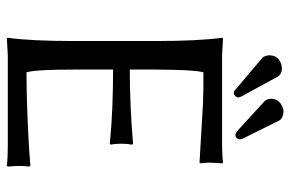

<svg xmlns="http://www.w3.org/2000/svg" viewBox="-168 -702 873 578"><g transform="rotate(90 269.0 -413.5)"><path d="M189.9 -200.2Q189.9 -84.5 198.2 -56.2Q258.3 -56.2 328.6 -59.1Q398.9 -62 439.5 -64.9L480 -67.9L481.9 -64Q480 -47.9 480 -30.8Q480 -25.4 481.9 0L480 2.9Q455.6 0 419.9 0H147L95.2 2.9L94.2 0Q104 -68.4 104 -200.2V-444.8Q104 -573.7 94.2 -645L96.2 -647.9Q98.1 -647.9 147 -645H410.2Q446.3 -645 470.2 -647.9L472.2 -645Q470.2 -617.2 470.2 -606.9Q470.2 -596.2 472.2 -581.1L470.2 -577.1Q470.2 -577.1 295.4 -587.4Q242.7 -589.4 198.2 -588.9Q190.4 -561.5 189.9 -444.8V-367.2Q295.9 -367.2 413.1 -377L416 -374Q413.1 -360.4 413.1 -341.8Q413.1 -323.2 416 -310.1L413.1 -307.1Q314.5 -316.9 189.9 -316.9ZM147 -787.1Q147 -813 171.4 -822.3Q179.7 -825.2 188 -825.2Q203.6 -824.2 210.9 -813L270.5 -704.1Q273.9 -697.3 273.9 -692.9Q271.5 -682.6 261.2 -680.2Q256.3 -680.7 252.9 -683.1L153.8 -767.1Q147.5 -774.9 147 -787.1ZM277.8 -792Q277.8 -817.4 304.2 -827.6Q311 -830.1 315.9 -830.1Q335.4 -829.1 342.8 -817.9L397.5 -708Q399.9 -703.1 399.9 -696.8Q398.4 -686 387.2 -685.1Q380.4 -686 373 -692.4L285.2 -772.9Q278.3 -779.8 277.8 -792Z"/></g></svg>

Font: Linux Biolinum Capitals O
Style: Small Caps
Weight: 400
Designer: Philipp H. Poll
Foundry: Philipp H. Poll
Version: Version 1.0.4